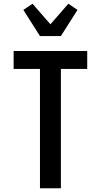

<svg xmlns="http://www.w3.org/2000/svg" viewBox="-20 -1008 540 1028"><path d="M194 0V-639H53V-735H447V-639H306V0ZM194 -815 105 -955 154 -988 250 -878 346 -988 395 -955 306 -815Z"/></svg>

Font: Iosevka Term
Style: Bold
Weight: 700
Monospace: yes
Designer: Belleve Invis
Foundry: Belleve Invis
Version: Version 30.0.1